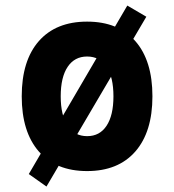

<svg xmlns="http://www.w3.org/2000/svg" viewBox="-20 -605 626 690"><path d="M147 65.4 83.5 20.5 437.5 -585 505.9 -544.9ZM293 9.8Q181.2 9.8 119.6 -60.5Q58.1 -130.9 58.1 -258.8Q58.1 -387.2 119.6 -457.3Q181.2 -527.3 293 -527.3Q404.8 -527.3 466.3 -457.3Q527.8 -387.2 527.8 -258.8Q527.8 -130.9 466.3 -60.5Q404.8 9.8 293 9.8ZM293.2 -115.7Q338.4 -115.7 363 -153.1Q387.7 -190.5 387.7 -258.9Q387.7 -327.6 363 -364.7Q338.4 -401.9 293 -401.9Q248 -401.9 223.1 -364.7Q198.2 -327.5 198.2 -258.8Q198.2 -190.4 223.1 -153.1Q248 -115.7 293.2 -115.7Z"/></svg>

Font: Cascadia Mono PL
Style: Regular
Weight: 400
Monospace: yes
Designer: Aaron Bell
Foundry: Saja Typeworks
Version: Version 2102.003